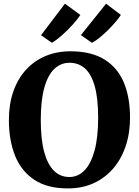

<svg xmlns="http://www.w3.org/2000/svg" viewBox="-20 -1038 774 1069"><path d="M362 11Q246 12 172.5 -36Q99 -84 64.2 -170.2Q29.5 -256.5 29.5 -370Q29.5 -457.5 54 -528Q78.5 -598.5 124 -648.8Q169.5 -699 232.8 -725.8Q296 -752.5 373.5 -752.5Q489 -752 562 -706.5Q635 -661 669.5 -578.5Q704 -496 704 -383.5Q704 -296 679.5 -223.8Q655 -151.5 609.8 -99.2Q564.5 -47 501.8 -18.2Q439 10.5 362 11ZM365.5 -52.5Q415.5 -52.5 451.2 -90Q487 -127.5 506.8 -201Q526.5 -274.5 526.5 -382.5Q526.5 -490.5 507.5 -558Q488.5 -625.5 453 -657Q417.5 -688.5 367.5 -688.5Q318 -688.5 282 -654Q246 -619.5 226.5 -548.8Q207 -478 207 -370.5Q207 -262.5 226 -192.2Q245 -122 280.5 -87.2Q316 -52.5 365.5 -52.5ZM491.5 -800 430.5 -842.5 570.5 -1017.5 653 -955Q641.5 -936.5 622 -914Q602.5 -891.5 579.5 -868.8Q556.5 -846 533.8 -827.8Q511 -809.5 492.5 -800ZM268.5 -800 208.5 -842 341.5 -1017.5 427.5 -954.5Q411.5 -930.5 383.2 -899.2Q355 -868 324 -840.8Q293 -813.5 269.5 -800Z"/></svg>

Font: Merriweather ExtraBold
Style: Regular
Weight: 800
Version: Version 2.100